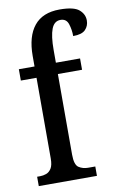

<svg xmlns="http://www.w3.org/2000/svg" viewBox="-87 -819 538 868"><g transform="rotate(-10 181.5 -385.0)"><path d="M19 0V-43H33Q47 -43 61 -48Q75 -53 84.5 -68Q94 -83 94 -114V-484H22V-536H94V-584Q94 -674 133 -722Q172 -770 250 -770Q315 -770 339 -749.5Q363 -729 363 -700Q363 -675 346.5 -658Q330 -641 290 -641Q290 -670 281.5 -696.5Q273 -723 246 -723Q217 -723 204.5 -690.5Q192 -658 192 -595V-536H303V-484H192V-114Q192 -67 210.5 -55Q229 -43 253 -43H286V0Z"/></g></svg>

Font: Noto Serif Tamil ExtraCondensed Medium
Style: Regular
Weight: 500
Width: 2
Designer: Indian Type Foundry, Tom Grace, and the Monotype Design Team
Foundry: Monotype Imaging Inc.
Version: Version 2.004; ttfautohint (v1.8.4.7-5d5b)